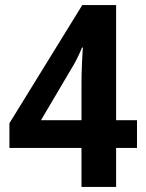

<svg xmlns="http://www.w3.org/2000/svg" viewBox="-20 -734 575 754"><path d="M518 -153H436V0H300V-153H17V-250L303 -714H436V-262H518ZM300 -262V-409Q300 -422 300.5 -443.5Q301 -465 302 -487Q303 -509 304 -526Q305 -543 306 -547H302Q293 -525 282 -503Q271 -481 259 -462L141 -262Z"/></svg>

Font: Noto Sans Sinhala SemiCondensed
Style: Bold
Weight: 700
Width: 4
Designer: Jelle Bosma - Monotype Design Team
Foundry: Monotype Imaging Inc.
Version: Version 2.006; ttfautohint (v1.8.4.7-5d5b)